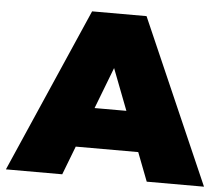

<svg xmlns="http://www.w3.org/2000/svg" viewBox="-51 -757 951 815"><g transform="rotate(5 425.0 -350.0)"><path d="M3 0 309 -700H541L847 0H603L377 -588H469L243 0ZM185 -122 245 -292H567L627 -122Z"/></g></svg>

Font: MOST Montserrat Black
Style: Regular
Weight: 900
Designer: Julieta Ulanovsky
Foundry: Julieta Ulanovsky
Version: Version 8.000;March 11, 2024;FontCreator 15.0.0.2926 64-bit